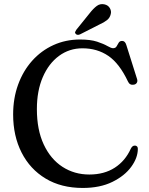

<svg xmlns="http://www.w3.org/2000/svg" viewBox="-20 -912 738 950"><path d="M662 -175.5Q662 -131.5 629.5 -86.8Q597 -42 536 -12Q475 18 389.5 18Q283 18 205.8 -28.5Q128.5 -75 86.8 -157.2Q45 -239.5 45 -345.5Q45 -426 69.8 -493.8Q94.5 -561.5 139.2 -611.5Q184 -661.5 244.5 -689Q305 -716.5 376 -716.5Q428 -716.5 460.5 -705.8Q493 -695 511.5 -684.2Q530 -673.5 539.5 -673.5Q551.5 -673.5 556.8 -682.5Q562 -691.5 567.2 -700.5Q572.5 -709.5 584.5 -709.5Q599 -709.5 605 -689.5L658.5 -520Q661.5 -510 656.8 -502.2Q652 -494.5 642 -493Q621.5 -489.5 613 -509Q571 -598 516 -635.5Q461 -673 388 -673Q323 -673 272 -635.5Q221 -598 191.8 -530.5Q162.5 -463 162.5 -372Q162.5 -269.5 196.5 -197Q230.5 -124.5 289.2 -86.5Q348 -48.5 422 -48.5Q495.5 -48.5 547.8 -82.2Q600 -116 627 -176Q635.5 -193.5 649.5 -191.5Q662 -189.5 662 -175.5ZM424 -847Q442 -870 458.8 -882.5Q475.5 -895 496.5 -890.5Q515 -886.5 523.5 -871.8Q532 -857 528 -842.5Q524 -824 509.5 -812.5Q495 -801 472.5 -791L376 -742Q362 -736 354.5 -744.5Q350 -749 352 -754.2Q354 -759.5 357.5 -764.5Z"/></svg>

Font: Fraunces 9pt S000
Style: Regular
Weight: 400
Version: Version 1.000; ttfautohint (v1.8.3)